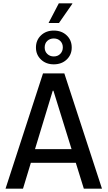

<svg xmlns="http://www.w3.org/2000/svg" viewBox="-20 -1123 640 1143"><path d="M13 0 236 -686H363L587 0H479L298 -583H294L117 0ZM125 -154V-235H471V-154ZM269 -986 330 -1103H410L411 -1101L331 -986ZM300 -740Q254 -740 224 -768.5Q194 -797 194 -840Q194 -884 224 -912.5Q254 -941 300 -941Q347 -941 377 -912.5Q407 -884 407 -840Q407 -797 377 -768.5Q347 -740 300 -740ZM300 -787Q324 -787 339 -802.5Q354 -818 354 -841Q354 -864 339 -879Q324 -894 300 -894Q277 -894 261.5 -879.5Q246 -865 246 -840Q246 -817 261.5 -802Q277 -787 300 -787Z"/></svg>

Font: Chivo Mono Medium
Style: Regular
Weight: 400
Monospace: yes
Version: Version 1.008